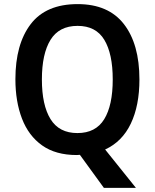

<svg xmlns="http://www.w3.org/2000/svg" viewBox="-20 -745 753 935"><path d="M659 -358Q659 -231 617 -143Q575 -55 492 -17L642 170H486L369 9Q365 9 361.5 9.5Q358 10 354 10Q251 10 185 -37Q119 -84 87 -167.5Q55 -251 55 -359Q55 -530 129.5 -627.5Q204 -725 358 -725Q508 -725 583.5 -627.5Q659 -530 659 -358ZM184 -358Q184 -233 226 -165Q268 -97 357 -97Q446 -97 487.5 -164.5Q529 -232 529 -358Q529 -483 488 -551Q447 -619 358 -619Q268 -619 226 -551Q184 -483 184 -358Z"/></svg>

Font: Noto Sans Malayalam SemiCondensed SemiBold
Style: Regular
Weight: 600
Width: 4
Designer: Jelle Bosma - Monotype Design Team
Foundry: Monotype Imaging Inc.
Version: Version 2.104; ttfautohint (v1.8.4.7-5d5b)